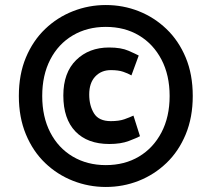

<svg xmlns="http://www.w3.org/2000/svg" viewBox="-20 -729 843 764"><path d="M401 15Q333 15 270.5 -9.5Q208 -34 159.5 -80.5Q111 -127 83 -194.5Q55 -262 55 -347Q55 -433 83 -500Q111 -567 159.5 -613.5Q208 -660 270.5 -684.5Q333 -709 401 -709Q470 -709 532 -684.5Q594 -660 642.5 -613.5Q691 -567 719 -500Q747 -433 747 -347Q747 -262 719 -194.5Q691 -127 642.5 -80.5Q594 -34 532 -9.5Q470 15 401 15ZM401 -72Q476 -72 533 -106Q590 -140 622.5 -202Q655 -264 655 -347Q655 -430 622.5 -492Q590 -554 533 -588Q476 -622 401 -622Q327 -622 269.5 -588Q212 -554 180 -492Q148 -430 148 -347Q148 -264 180 -202Q212 -140 269.5 -106Q327 -72 401 -72ZM415 -156Q328 -156 280 -206Q232 -256 232 -349Q232 -440 283 -490Q334 -540 414 -540Q462 -540 491.5 -527Q521 -514 532 -508L503 -429Q489 -437 470 -443.5Q451 -450 421 -450Q383 -450 359 -424.5Q335 -399 335 -353Q335 -309 354 -278Q373 -247 421 -247Q454 -247 475 -254.5Q496 -262 511 -269L537 -187Q524 -180 492.5 -168Q461 -156 415 -156Z"/></svg>

Font: Ubuntu Sans
Style: Bold
Weight: 700
Designer: Dalton Maag Ltd
Foundry: Dalton Maag Ltd
Version: Version 1.006; ttfautohint (v1.8.4.7-5d5b)